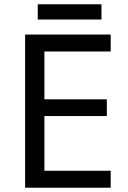

<svg xmlns="http://www.w3.org/2000/svg" viewBox="-20 -875 596 895"><path d="M496 0H97V-714H496V-635H187V-412H478V-334H187V-79H496ZM453 -855V-784H156V-855Z"/></svg>

Font: Noto Sans Myanmar
Style: Regular
Weight: 400
Designer: Monotype Design Team
Foundry: Monotype Imaging Inc.
Version: Version 2.107